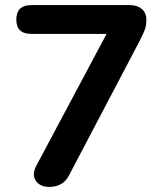

<svg xmlns="http://www.w3.org/2000/svg" viewBox="-20 -725 640 753"><path d="M173 8Q136 8 120 -17Q104 -42 124 -78L398 -592H103Q44 -592 44 -648Q44 -705 103 -705H489Q518 -705 536 -690Q554 -675 554 -647Q554 -623 547 -606Q540 -589 530 -569L250 -36Q227 8 173 8Z"/></svg>

Font: Chiron GoRound TC SB
Style: Regular
Weight: 500
Designer: Ryoko NISHIZUKA 西塚涼子 (kana, bopomofo & ideographs); Paul D. Hunt (Latin, Greek & Cyrillic); Sandoll Communications 산돌커뮤니
Foundry: Adobe
Version: Version 1.000;hotconv 1.1.1;makeotfexe 2.6.0